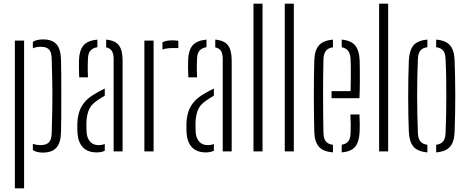

<svg xmlns="http://www.w3.org/2000/svg" viewBox="-20 -820 2534 1040"><path d="M60.5 200V-600H110.5V200ZM158 -40.5Q167 -37.5 177.2 -35.8Q187.5 -34 199 -34Q230.5 -34 245 -49Q259.5 -64 260 -99Q262.5 -173 263.2 -225.8Q264 -278.5 263.8 -321Q263.5 -363.5 262.5 -406Q261.5 -448.5 260 -501.5Q259.5 -536 246.2 -551.2Q233 -566.5 201 -566.5Q175.5 -566.5 158 -558.5V-593.5Q168.5 -600 182 -603.2Q195.5 -606.5 213 -606.5Q262 -606.5 285.2 -581.2Q308.5 -556 310.5 -498Q311.5 -465 311.8 -412.5Q312 -360 312 -301.5Q312 -243 311.8 -189.8Q311.5 -136.5 310.5 -102Q308.5 -44.5 284.5 -19Q260.5 6.5 211.5 6.5Q179 6.5 158 -7Z M399.5 -100Q399 -115 398.8 -126.8Q398.5 -138.5 399 -153.5Q400.5 -187 409.5 -215Q418.5 -243 439 -267.5Q459.5 -292 497.5 -313.5Q508.5 -320 521.2 -327Q534 -334 547.5 -340.5V-301.5Q538 -296.5 527 -289.5Q516 -282.5 503.5 -273.5Q470.5 -251.5 459.2 -219.2Q448 -187 448 -152.5Q448 -138.5 448.2 -125.8Q448.5 -113 449 -103Q451.5 -71.5 468.2 -52.8Q485 -34 513 -34Q533 -34 547.5 -40V-3.5Q529.5 5.5 504 5.5Q455.5 5.5 429.2 -21.8Q403 -49 399.5 -100ZM409 -401Q407.5 -429 407.5 -452.5Q407.5 -476 408 -496.5Q410 -547.5 432.2 -574Q454.5 -600.5 507.5 -605.5V-564.5Q485 -561 471.2 -547.2Q457.5 -533.5 456.5 -504.5Q455.5 -486 455.2 -466.8Q455 -447.5 455.5 -430.5Q456 -413.5 456.5 -401ZM595.5 0V-499.5Q595.5 -528 586.5 -543.2Q577.5 -558.5 555 -563.5V-605.5Q605.5 -600.5 624.8 -573.5Q644 -546.5 644 -492V0Z M762 0V-600H812V0ZM860 -551.5V-591Q879.5 -601.5 913 -601.5Q920 -601.5 927.8 -601Q935.5 -600.5 946 -599V-559.5H913Q880 -559.5 860 -551.5Z M990.5 -100Q990 -115 989.8 -126.8Q989.5 -138.5 990 -153.5Q991.5 -187 1000.5 -215Q1009.5 -243 1030 -267.5Q1050.5 -292 1088.5 -313.5Q1099.5 -320 1112.2 -327Q1125 -334 1138.5 -340.5V-301.5Q1129 -296.5 1118 -289.5Q1107 -282.5 1094.5 -273.5Q1061.5 -251.5 1050.2 -219.2Q1039 -187 1039 -152.5Q1039 -138.5 1039.2 -125.8Q1039.5 -113 1040 -103Q1042.5 -71.5 1059.2 -52.8Q1076 -34 1104 -34Q1124 -34 1138.5 -40V-3.5Q1120.5 5.5 1095 5.5Q1046.5 5.5 1020.2 -21.8Q994 -49 990.5 -100ZM1000 -401Q998.5 -429 998.5 -452.5Q998.5 -476 999 -496.5Q1001 -547.5 1023.2 -574Q1045.5 -600.5 1098.5 -605.5V-564.5Q1076 -561 1062.2 -547.2Q1048.5 -533.5 1047.5 -504.5Q1046.5 -486 1046.2 -466.8Q1046 -447.5 1046.5 -430.5Q1047 -413.5 1047.5 -401ZM1186.5 0V-499.5Q1186.5 -528 1177.5 -543.2Q1168.5 -558.5 1146 -563.5V-605.5Q1196.5 -600.5 1215.8 -573.5Q1235 -546.5 1235 -492V0Z M1353 0V-800H1402V0Z M1522.5 0V-800H1571.5V0Z M1682.5 -103.5Q1681.5 -145 1680.8 -193Q1680 -241 1680 -292.5Q1680 -344 1680.5 -395.5Q1681 -447 1682.5 -495.5Q1684.5 -549 1708.2 -575Q1732 -601 1783.5 -605.5V-564Q1756 -559.5 1744.5 -543.5Q1733 -527.5 1732 -500Q1731 -454 1730.5 -405Q1730 -356 1730 -305.2Q1730 -254.5 1730.5 -202.8Q1731 -151 1732 -99.5Q1733 -68.5 1745.2 -53.8Q1757.5 -39 1783.5 -35.5V5.5Q1730.5 1 1707.5 -25Q1684.5 -51 1682.5 -103.5ZM1831 5.5V-36Q1855.5 -40 1866.8 -54.8Q1878 -69.5 1879 -99.5Q1880 -114.5 1879.8 -143.5Q1879.5 -172.5 1878 -200H1927Q1928.5 -178.5 1928.8 -149Q1929 -119.5 1928 -103.5Q1925 -51 1903.8 -25Q1882.5 1 1831 5.5ZM1776 -288V-326.5H1879Q1880 -360.5 1880.2 -396Q1880.5 -431.5 1880.2 -459.8Q1880 -488 1879 -500Q1877.5 -530 1865.5 -545Q1853.5 -560 1831 -564V-605.5Q1882 -600.5 1903.8 -573.8Q1925.5 -547 1928 -496.5Q1928.5 -485.5 1929 -451.2Q1929.5 -417 1929.2 -372.8Q1929 -328.5 1927 -288Z M2033.5 0V-800H2082.5V0Z M2194.5 -108.5Q2193 -144 2192 -190.8Q2191 -237.5 2191 -289.5Q2191 -341.5 2191.8 -393.2Q2192.5 -445 2194.5 -491Q2197 -547 2219.5 -574Q2242 -601 2295 -605.5V-564.5Q2267.5 -560.5 2256 -545Q2244.5 -529.5 2243.5 -497Q2241.5 -453 2240.5 -404.5Q2239.5 -356 2239.5 -305.2Q2239.5 -254.5 2240.5 -203.2Q2241.5 -152 2243.5 -102.5Q2244.5 -71 2256.2 -55.2Q2268 -39.5 2295 -35.5V5.5Q2242 1 2219.2 -26Q2196.5 -53 2194.5 -108.5ZM2342.5 5.5V-35.5Q2370.5 -40 2381.5 -55.5Q2392.5 -71 2393.5 -100.5Q2395.5 -146.5 2396.5 -195.5Q2397.5 -244.5 2397.5 -295.5Q2397.5 -346.5 2396.8 -397.8Q2396 -449 2393.5 -499.5Q2392.5 -530.5 2381 -545.5Q2369.5 -560.5 2342.5 -564.5V-605.5Q2378.5 -602.5 2399.8 -589.5Q2421 -576.5 2431.2 -552.5Q2441.5 -528.5 2442.5 -491Q2444 -450.5 2445 -403Q2446 -355.5 2446 -305.2Q2446 -255 2445.2 -205Q2444.5 -155 2442.5 -108.5Q2441.5 -71.5 2431.2 -47.2Q2421 -23 2399.5 -10.2Q2378 2.5 2342.5 5.5Z"/></svg>

Font: Big Shoulders Stencil Text ExtraLight
Style: Regular
Weight: 250
Version: Version 2.001